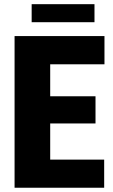

<svg xmlns="http://www.w3.org/2000/svg" viewBox="-20 -880 528 900"><path d="M468.3 -131.8V0H157.2V-131.8ZM215.3 -710.9V0H48.3V-710.9ZM427.7 -428.7V-301.3H157.2V-428.7ZM469.7 -710.9V-578.6H157.2V-710.9ZM422.9 -860.4V-775.9H128.4V-860.4Z"/></svg>

Font: Roboto Condensed Black
Style: Regular
Weight: 900
Designer: Christian Robertson
Foundry: Google
Version: Version 3.008; 2023